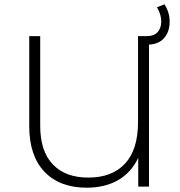

<svg xmlns="http://www.w3.org/2000/svg" viewBox="-20 -868 835 893"><path d="M673 -700H622V-301C622 -215 601.8 -150.3 561.5 -107C521.2 -63.7 464.3 -42 391 -42C319.7 -42 264.5 -62.5 225.5 -103.5C186.5 -144.5 167 -204.3 167 -283V-700H116V-281C116 -189 139.7 -118.3 187 -69C234.3 -19.7 299.7 5 383 5C439.7 5 488.3 -6.7 529 -30C569.7 -53.3 601 -88 623 -134V0H673ZM649 -700V-660H662C697.3 -660 724 -669.8 742 -689.5C760 -709.2 769 -735.3 769 -768C769 -796 761 -822.7 745 -848L710 -834C723.3 -812 730 -790 730 -768C730 -748 724.5 -731.7 713.5 -719C702.5 -706.3 685.3 -700 662 -700Z"/></svg>

Font: Montserrat Custom ExtraLight
Style: Regular
Weight: 300
Designer: Julieta Ulanovsky
Foundry: Julieta Ulanovsky
Version: Version 7.200